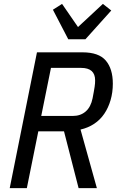

<svg xmlns="http://www.w3.org/2000/svg" viewBox="-20 -967 615 987"><path d="M118 0H30L170 -698H404Q488 -698 524 -655.5Q560 -613 560 -537Q560 -492 548.5 -452.5Q537 -413 516 -382Q495 -351 464 -330.5Q433 -310 394 -301L478 0H384L309 -292H177ZM355 -371Q394 -371 420.5 -394Q447 -417 456 -462Q460 -483 462.5 -497Q465 -511 466.5 -521Q468 -531 468.5 -538.5Q469 -546 469 -554Q469 -618 397 -618H242L192 -371ZM331 -765 252 -917 299 -947 381 -828 509 -947 552 -913 419 -765Z"/></svg>

Font: IBM Plex Sans Cond Text
Style: Italic
Weight: 450
Width: 3
Italic angle: -11°
Designer: Mike Abbink, Paul van der Laan, Pieter van Rosmalen
Foundry: Bold Monday
Version: Version 1.3